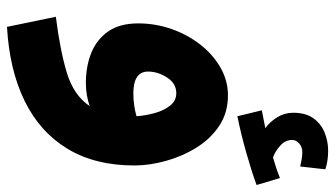

<svg xmlns="http://www.w3.org/2000/svg" viewBox="-225 -505 960 550"><g transform="rotate(90 255.0 -230.0)"><path d="M57 230 28 90Q124 78 188.5 58.5Q253 39 284 -7Q270 -2 253.5 1Q237 4 218 4Q170 4 131.5 -11.5Q93 -27 70 -60Q47 -93 47 -146Q47 -195 63 -241Q79 -287 107.5 -323.5Q136 -360 173.5 -381.5Q211 -403 253 -403Q303 -403 340.5 -378Q378 -353 403 -312.5Q428 -272 441 -225Q454 -178 454 -135Q454 -22 406 57Q358 136 269 179.5Q180 223 57 230ZM185 -174Q185 -132 248 -132Q281 -132 313 -141Q311 -168 303.5 -194.5Q296 -221 282 -238Q268 -255 247 -255Q219 -255 202 -228.5Q185 -202 185 -174ZM313 -430 296 -500Q328 -506 347 -510Q329 -523 316 -544Q303 -565 303 -590Q303 -626 319 -648Q335 -670 360 -680Q385 -690 412 -690Q441 -690 465 -682L457 -610Q447 -612 437 -614Q427 -616 415 -616Q402 -616 391.5 -607.5Q381 -599 381 -587Q381 -567 397.5 -552.5Q414 -538 431 -532Q463 -541 490 -552L510 -485Q472 -471 417.5 -455.5Q363 -440 313 -430Z"/></g></svg>

Font: Noto IKEA Arabic
Style: Bold
Weight: 700
Designer: Monotype Design Team
Foundry: Monotype Imaging Inc.
Version: Version 1.200